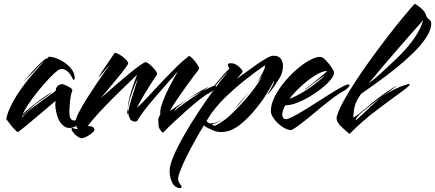

<svg xmlns="http://www.w3.org/2000/svg" viewBox="-20 -668 2257 996"><path d="M74 17Q68 17 55.5 3.5Q43 -10 30.5 -26.5Q18 -43 12 -51Q21 -90 43.5 -132.5Q66 -175 96 -216Q126 -257 156.5 -292Q187 -327 210 -351Q193 -338 174 -317.5Q155 -297 148 -290Q136 -278 124 -266.5Q112 -255 102 -244Q132 -281 161.5 -312Q191 -343 204 -353Q207 -356 212.5 -360Q218 -364 225 -365L233 -374Q260 -373 291 -357.5Q322 -342 344.5 -317.5Q367 -293 368 -262Q368 -258 364 -254.5Q360 -251 358 -258Q351 -273 342 -285Q333 -297 322 -304Q312 -310 301 -310Q289 -310 279 -302Q259 -287 231.5 -257.5Q204 -228 176.5 -194Q149 -160 127.5 -128Q106 -96 98 -75Q104 -82 119 -95Q134 -108 151 -121.5Q168 -135 180 -144Q184 -147 197 -156Q210 -165 224.5 -175Q239 -185 248 -190Q248 -188 236.5 -179Q225 -170 209 -159Q193 -148 179.5 -139Q166 -130 163 -127Q152 -117 137.5 -104Q123 -91 111 -80Q99 -69 95 -64Q93 -60 94 -59Q95 -58 98 -62Q107 -75 125 -90Q143 -105 164.5 -120.5Q186 -136 203 -149Q223 -164 239.5 -175.5Q256 -187 269 -197Q270 -218 284.5 -226Q299 -234 307 -231Q313 -229 325.5 -223.5Q338 -218 348 -210.5Q358 -203 354 -194Q347 -178 343.5 -144.5Q340 -111 340 -83Q340 -43 365 -43Q378 -43 400 -57Q408 -62 412 -62Q415 -62 415 -59Q415 -55 410 -47.5Q405 -40 403 -38Q391 -25 374.5 -14.5Q358 -4 341 -4Q334 -4 327 -6Q320 -8 313 -13Q288 -30 277.5 -65Q267 -100 267 -125Q267 -131 267.5 -136Q268 -141 269 -145Q258 -136 232.5 -114.5Q207 -93 176 -66.5Q145 -40 117 -17Q89 6 74 17Z M403 49Q394 49 382 40Q370 31 360.5 20Q351 9 351 2Q351 -4 355 -4Q359 -4 366 -1Q373 2 384 2Q378 -6 375 -16.5Q372 -27 372 -36Q372 -51 387.5 -82Q403 -113 427.5 -152Q452 -191 477.5 -229Q503 -267 524 -296.5Q545 -326 554 -338Q527 -307 510 -286.5Q493 -266 491 -266Q489 -266 508 -295Q527 -324 575 -394Q585 -394 601.5 -384Q618 -374 631.5 -361Q645 -348 645 -337Q633 -317 607 -284.5Q581 -252 552 -218Q523 -184 502 -158Q506 -161 528 -181Q550 -201 581.5 -228Q613 -255 645.5 -282Q678 -309 703 -327Q728 -345 735 -346Q740 -346 751 -338Q762 -330 773 -318.5Q784 -307 790.5 -296.5Q797 -286 794 -281Q787 -271 768.5 -242.5Q750 -214 728.5 -178Q707 -142 690 -109Q703 -119 725.5 -142.5Q748 -166 777 -197.5Q806 -229 837 -261.5Q868 -294 897.5 -323Q927 -352 951 -370L955 -373L959 -378Q964 -378 974 -369Q984 -360 994 -347Q1004 -334 1009.5 -323Q1015 -312 1011 -307Q1005 -300 987 -276Q969 -252 945 -219Q921 -186 898.5 -152.5Q876 -119 861 -93L944 -146Q954 -152 944 -145Q934 -138 918.5 -126.5Q903 -115 895 -108Q892 -105 887.5 -98Q883 -91 886 -94Q902 -108 927.5 -126Q953 -144 980 -162.5Q1007 -181 1029 -195Q1010 -185 990 -174.5Q970 -164 950 -150L968 -163Q979 -171 998 -182.5Q1017 -194 1036 -204.5Q1055 -215 1064 -218L1029 -195L1082 -220Q1087 -222 1090 -223Q1093 -224 1095 -224Q1105 -224 1096.5 -211Q1088 -198 1073 -190Q1049 -178 1016.5 -152.5Q984 -127 948.5 -95.5Q913 -64 880.5 -33.5Q848 -3 825 21Q803 1 802.5 -17Q802 -35 801 -51Q801 -54 812 -76Q810 -86 812 -95Q813 -110 825 -142.5Q837 -175 858 -216.5Q879 -258 904 -299Q878 -270 846 -234Q814 -198 782.5 -161Q751 -124 727 -93Q703 -62 693 -42Q685 -37 678 -37Q672 -37 665 -42Q658 -43 652.5 -55.5Q647 -68 644 -86Q644 -83 643 -79.5Q642 -76 642 -73V-72Q641 -72 640 -79Q639 -86 640 -90L643 -106V-103Q643 -99 643.5 -95Q644 -91 644 -86Q650 -115 660.5 -150.5Q671 -186 681.5 -217Q692 -248 696 -263Q691 -254 682.5 -234Q674 -214 666.5 -192.5Q659 -171 655 -159Q649 -137 647 -127.5Q645 -118 643 -107Q643 -123 648.5 -148Q654 -173 662.5 -200Q671 -227 679 -249Q687 -271 691 -280Q676 -265 642.5 -233.5Q609 -202 569.5 -162.5Q530 -123 493.5 -83.5Q457 -44 434 -13Q438 -14 444 -14Q452 -14 461 -9Q470 -4 470 4Q470 11 458 21.5Q446 32 430 40.5Q414 49 403 49Z M912 308Q905 308 895.5 303Q886 298 880 290Q860 262 860 218Q860 190 880.5 141.5Q901 93 935 33.5Q969 -26 1010 -88Q1051 -150 1091.5 -205Q1132 -260 1166 -299Q1146 -280 1124.5 -255Q1103 -230 1085.5 -209Q1068 -188 1061 -179Q1060 -178 1060.5 -180.5Q1061 -183 1065 -190Q1065 -191 1076 -204.5Q1087 -218 1103.5 -238Q1120 -258 1137.5 -278Q1155 -298 1170 -312Q1167 -317 1164.5 -322Q1162 -327 1162 -331Q1162 -340 1176 -340Q1183 -340 1188 -339Q1202 -337 1219.5 -322Q1237 -307 1239 -296Q1233 -287 1224.5 -278Q1216 -269 1206 -258Q1227 -272 1254 -292Q1281 -312 1309.5 -332Q1338 -352 1361.5 -365.5Q1385 -379 1398 -379Q1426 -379 1437 -363Q1448 -347 1448 -325Q1448 -309 1443 -292Q1438 -275 1430 -263Q1428 -260 1416.5 -241.5Q1405 -223 1390.5 -203.5Q1376 -184 1366 -176Q1383 -203 1394 -224.5Q1405 -246 1400 -246Q1375 -200 1358.5 -174Q1342 -148 1331.5 -135Q1321 -122 1313 -111Q1273 -59 1225 -21Q1177 17 1128 17Q1106 17 1087 9Q1069 1 1056.5 -5Q1044 -11 1038 -18Q1017 16 994 57Q971 98 951 138Q931 178 918 210Q905 242 904 258Q904 275 915 288Q922 296 922 301Q922 308 912 308ZM1100 -18Q1111 -23 1133.5 -38Q1156 -53 1173 -69Q1186 -81 1208 -103.5Q1230 -126 1255 -154.5Q1280 -183 1303 -214.5Q1326 -246 1340 -277Q1336 -270 1327 -259Q1318 -248 1308 -236Q1318 -249 1325 -260.5Q1332 -272 1336 -279Q1345 -295 1350.5 -308Q1356 -321 1355 -328Q1351 -326 1345.5 -323Q1340 -320 1334 -315Q1295 -288 1248.5 -251Q1202 -214 1158.5 -172.5Q1115 -131 1084 -90Q1078 -83 1070 -70Q1062 -57 1051 -40Q1061 -28 1072 -28Q1119 -28 1178 -83L1179 -84L1183 -88Q1183 -88 1182.5 -87.5Q1182 -87 1179 -84Q1178 -84 1178 -83Q1154 -61 1131 -46Q1108 -31 1084 -24Q1081 -23 1081 -21Q1081 -19 1087.5 -17Q1094 -15 1100 -18ZM1303 -230 1304 -231 1305 -232V-233H1306L1307 -234V-235H1308V-236Q1308 -236 1308 -235Q1308 -235 1307 -235Q1307 -235 1307 -234Q1307 -234 1307 -234Q1306 -234 1306 -233Q1306 -233 1306 -233Q1306 -233 1305 -233Q1305 -232 1305 -232Q1305 -232 1305 -232Q1304 -231 1304 -231Q1304 -231 1304 -231Q1303 -230 1303 -230ZM1189 -94Q1197 -102 1204.5 -112.5Q1212 -123 1220 -132Q1231 -144 1252 -167.5Q1273 -191 1293 -216Q1271 -188 1244 -155.5Q1217 -123 1189 -94Z M1492 7Q1470 7 1445 -10Q1420 -27 1402.5 -50Q1385 -73 1385 -92Q1385 -128 1406.5 -169.5Q1428 -211 1462.5 -251Q1497 -291 1536 -322Q1575 -353 1611 -367Q1621 -371 1629 -372Q1637 -373 1641 -373Q1653 -373 1669 -356.5Q1685 -340 1698 -321Q1711 -302 1713 -292Q1713 -276 1694.5 -253.5Q1676 -231 1646 -207.5Q1616 -184 1581.5 -164Q1547 -144 1515 -132.5Q1483 -121 1460 -122Q1444 -93 1444 -74Q1444 -64 1449 -56.5Q1454 -49 1469 -50Q1493 -58 1529 -79Q1565 -100 1606.5 -126.5Q1648 -153 1688.5 -178.5Q1729 -204 1761 -221Q1778 -230 1786 -230Q1793 -230 1793 -225Q1793 -221 1784.5 -212Q1776 -203 1759 -194Q1750 -189 1739 -182Q1728 -175 1716 -166Q1688 -146 1656.5 -120Q1625 -94 1593.5 -68Q1562 -42 1535.5 -22Q1509 -2 1492 7ZM1481 -155Q1511 -166 1545 -186Q1579 -206 1609 -228.5Q1639 -251 1657 -269L1662 -274Q1662 -276 1650 -267L1566 -205Q1565 -204 1563 -204Q1562 -204 1564 -206.5Q1566 -209 1571 -212Q1591 -226 1612 -243.5Q1633 -261 1652 -277Q1676 -296 1676 -300Q1653 -300 1617 -278Q1581 -256 1544.5 -223Q1508 -190 1481 -155Z M1793 27Q1765 4 1745.5 -16Q1726 -36 1726 -55Q1726 -60 1727 -63Q1737 -98 1763.5 -146Q1790 -194 1826.5 -249.5Q1863 -305 1904 -361.5Q1945 -418 1984.5 -469.5Q2024 -521 2057 -561.5Q2090 -602 2110 -625Q2130 -648 2131 -648Q2141 -645 2161 -628.5Q2181 -612 2188 -595Q2190 -593 2190 -591Q2191 -579 2204 -569Q2217 -559 2217 -547Q2217 -513 2191 -473.5Q2165 -434 2123 -393Q2081 -352 2032 -312.5Q1983 -273 1935.5 -239.5Q1888 -206 1853 -181Q1823 -139 1817.5 -106Q1812 -73 1813 -57Q1862 -90 1906 -131Q1917 -140 1938.5 -156.5Q1960 -173 1983 -189Q2006 -205 2018 -212Q2029 -218 2035.5 -222Q2042 -226 2034 -220Q2010 -201 1970 -172Q2027 -210 2084 -228Q2095 -232 2101 -232Q2111 -232 2100 -221.5Q2089 -211 2074 -200Q2005 -150 1932 -95Q1859 -40 1793 27ZM1893 -236Q1931 -264 1965 -296.5Q1999 -329 2033 -360Q2092 -416 2128.5 -469Q2165 -522 2175 -563Q2157 -543 2126.5 -508.5Q2096 -474 2059 -431.5Q2022 -389 1983.5 -344Q1945 -299 1911 -258Q1908 -255 1903.5 -249.5Q1899 -244 1893 -236ZM1830 -47Q1841 -58 1858 -73Q1875 -88 1897 -110Q1907 -120 1927.5 -138Q1948 -156 1970 -172Q1930 -144 1900 -120Q1870 -96 1845 -75L1831 -58Q1825 -51 1826 -47Q1827 -43 1830 -47Z"/></svg>

Font: Smooch
Style: Regular
Weight: 400
Designer: Robert E. Leuschke
Foundry: Robert E. Leuschke
Version: Version 1.010; ttfautohint (v1.8.3)